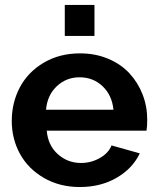

<svg xmlns="http://www.w3.org/2000/svg" viewBox="-20 -750 639 780"><path d="M243.2 -604V-730H363.8V-604ZM304.2 9.8Q222.2 9.8 158.2 -27.3Q94.2 -64.5 61 -125.2Q27.8 -186 27.8 -258.8Q27.8 -333.5 61 -395.8Q94.2 -458 158.2 -495.6Q222.2 -533.2 305.2 -533.2Q367.7 -533.2 419.7 -511.2Q471.7 -489.3 506.1 -451.9Q540.5 -414.6 559.3 -366.2Q578.1 -317.9 578.1 -264.2Q578.1 -236.3 575.2 -219.2H169.9Q174.8 -159.7 214.8 -123.8Q254.9 -87.9 309.1 -87.9Q349.6 -87.9 385 -107.7Q420.4 -127.4 433.1 -159.2L547.9 -127Q518.6 -65.4 453.9 -27.8Q389.2 9.8 304.2 9.8ZM167 -304.2H440.9Q435.1 -363.3 396.7 -399.7Q358.4 -436 303.2 -436Q249 -436 210.4 -399.4Q171.9 -362.8 167 -304.2Z"/></svg>

Font: Rawline
Style: Bold
Weight: 700
Designer: Matt McInerney, Pablo Impallari, Rodrigo Fuenzalida
Foundry: Matt McInerney, Pablo Impallari, Rodrigo Fuenzalida
Version: Version 4.020;PS 004.020;hotconv 1.0.88;makeotf.lib2.5.64775